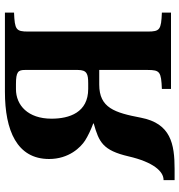

<svg xmlns="http://www.w3.org/2000/svg" viewBox="6 -738 747 800"><g transform="rotate(-90 380.0 -338.5)"><path d="M29 15H75C180 15 265 -1 289 -125C310 -235 330 -299 427 -299H488V-97C488 -46 480 -41 409 -38V0H727V-38C656 -41 648 -46 648 -97V-595C648 -646 656 -651 727 -654V-692H397C236 -692 117 -642 117 -508C117 -425 166 -376 194 -358C213 -346 238 -334 265 -324V-322C187 -300 153 -284 128 -177C104 -73 65 -31 30 -31H29ZM285 -498C285 -596 341 -646 408 -646H429C480 -646 488 -637 488 -609V-388C488 -350 471 -345 432 -345H409C311 -345 285 -423 285 -498Z"/></g></svg>

Font: Heuristica
Style: Bold
Weight: 700
Version: Version 1.0.1